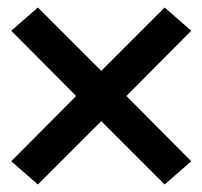

<svg xmlns="http://www.w3.org/2000/svg" viewBox="-20 -596 540 512"><path d="M419 -104 250 -273 81 -104 10 -166 183 -340 10 -514 81 -576 250 -407 419 -576 490 -514 317 -340 490 -166Z"/></svg>

Font: Iosevka Term Semibold
Style: Regular
Weight: 600
Monospace: yes
Designer: Belleve Invis
Foundry: Belleve Invis
Version: Version 31.4.0